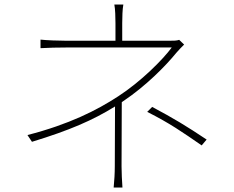

<svg xmlns="http://www.w3.org/2000/svg" viewBox="-20 -805 1040 853"><path d="M528 -356C627 -422 716 -512 763 -570C774 -583 787 -596 798 -607L776 -628C766 -624 749 -624 733 -624H523V-702C523 -726 524 -765 528 -785H488C492 -765 493 -726 493 -702V-624H274C241 -624 186 -626 160 -629V-591C189 -593 241 -594 274 -594H743C704 -541 607 -443 505 -377C410 -315 288 -253 102 -205L122 -175C289 -226 393 -271 491 -332C491 -260 490 -134 490 -66C490 -35 488 -3 485 28H524C522 -3 520 -35 520 -66C520 -137 521 -268 521 -351ZM634 -308C735 -257 789 -219 876 -159L898 -185C808 -245 752 -279 656 -330Z"/></svg>

Font: Noto Sans CJK JP Thin
Style: Regular
Weight: 250
Designer: Ryoko NISHIZUKA (kana & ideographs); Paul D. Hunt (Latin, Greek & Cyrillic); Wenlong ZHANG (bopomofo); Sandoll Communica
Foundry: Adobe Systems Incorporated
Version: Version 1.004;PS 1.004;hotconv 1.0.82;makeotf.lib2.5.63406